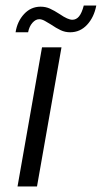

<svg xmlns="http://www.w3.org/2000/svg" viewBox="-20 -670 366 690"><path d="M131 -500H201L113 0H43ZM126 -646Q144 -646 159.5 -639Q175 -632 195 -619Q224 -599 240 -599Q254 -599 264 -611Q274 -623 281 -650H326Q318 -608 293 -581Q268 -554 232 -554Q214 -554 198 -561.5Q182 -569 163 -582Q152 -589 141 -595Q130 -601 121 -601Q108 -601 96.5 -588Q85 -575 81 -554H36Q42 -593 66.5 -619.5Q91 -646 126 -646Z"/></svg>

Font: Sarabun Light
Style: Italic
Weight: 300
Italic angle: -10°
Designer: Suppakit Chalermlarp | Katatrad Co.,Ltd.
Foundry: Cadson Demak Co.,Ltd.
Version: Version 1.000; ttfautohint (v1.6)